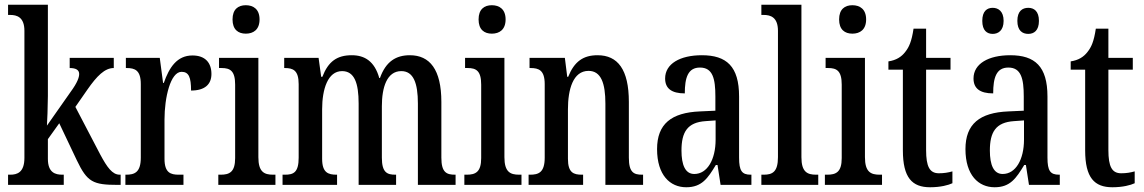

<svg xmlns="http://www.w3.org/2000/svg" viewBox="-20 -780 4825 810"><path d="M14 0H249V-43H243C214 -43 182 -51 182 -110V-193L230 -260L304 -104C348 -12 372 0 477 0H489V-43H485C454 -43 432 -74 403 -128L298 -329L348 -401C389 -460 422 -493 460 -493V-536H274V-493C300 -493 314 -485 314 -468C314 -455 308 -433 277 -391L178 -250C179 -256 182 -341 182 -375V-760H14V-717H23C51 -717 83 -708 83 -650V-114C83 -52 52 -43 23 -43H14Z M509 0H754V-43H734C700 -43 674 -51 674 -110V-276C674 -368 699 -477 746 -477C777 -477 786 -453 786 -398C844 -398 872 -424 872 -468C872 -515 846 -546 792 -546C727 -546 694 -496 671 -430H668L654 -536H511V-493H514C549 -493 574 -484 574 -425V-115C574 -52 547 -43 512 -43H509Z M1017 -638C1049 -638 1075 -655 1075 -698C1075 -741 1049 -758 1017 -758C985 -758 961 -741 961 -698C961 -655 985 -638 1017 -638ZM901 0H1142V-43H1132C1094 -43 1070 -55 1070 -117V-536H904V-493H915C951 -493 972 -481 972 -423V-113C972 -54 948 -43 911 -43H901Z M1172 0H1402V-43H1400C1365 -43 1339 -51 1339 -110V-319C1339 -404 1363 -480 1423 -480C1475 -480 1493 -430 1493 -343V0H1651V-43H1648C1613 -43 1591 -52 1591 -115V-332C1591 -411 1612 -480 1673 -480C1724 -480 1743 -430 1743 -343V0H1902V-43H1900C1864 -43 1842 -52 1842 -115V-350C1842 -487 1793 -547 1709 -547C1651 -547 1608 -521 1583 -451H1580C1560 -522 1518 -547 1464 -547C1402 -547 1365 -521 1340 -456H1335L1324 -536H1179V-493H1181C1216 -493 1240 -484 1240 -425V-115C1240 -52 1218 -43 1182 -43H1172Z M2055 -638C2087 -638 2113 -655 2113 -698C2113 -741 2087 -758 2055 -758C2023 -758 1999 -741 1999 -698C1999 -655 2023 -638 2055 -638ZM1939 0H2180V-43H2170C2132 -43 2108 -55 2108 -117V-536H1942V-493H1953C1989 -493 2010 -481 2010 -423V-113C2010 -54 1986 -43 1949 -43H1939Z M2210 0H2440V-43H2435C2400 -43 2376 -51 2376 -110V-319C2376 -402 2397 -481 2463 -481C2516 -481 2534 -428 2534 -343V0H2693V-43H2689C2654 -43 2633 -52 2633 -115V-350C2633 -487 2586 -547 2501 -547C2441 -547 2403 -521 2377 -456H2373L2363 -536H2214V-493H2218C2253 -493 2278 -484 2278 -425V-115C2278 -52 2252 -43 2216 -43H2210Z M2875 10C2941 10 2966 -28 3000 -84H3007L3020 0H3150V-43H3147C3110 -43 3098 -59 3098 -115V-373C3098 -500 3045 -547 2941 -547C2849 -547 2786 -511 2786 -449C2786 -407 2813 -386 2869 -386C2869 -452 2882 -495 2933 -495C2987 -495 2998 -448 2998 -373V-313L2933 -310C2812 -305 2752 -257 2752 -151C2752 -41 2807 10 2875 10ZM2909 -46C2871 -46 2855 -84 2855 -145C2855 -223 2880 -264 2957 -269L2999 -272V-191C2999 -107 2964 -46 2909 -46Z M3192 0H3432V-43H3423C3385 -43 3361 -55 3361 -117V-760H3192V-717H3202C3230 -717 3262 -708 3262 -650V-117C3262 -55 3239 -43 3202 -43H3192Z M3576 -638C3608 -638 3634 -655 3634 -698C3634 -741 3608 -758 3576 -758C3544 -758 3520 -741 3520 -698C3520 -655 3544 -638 3576 -638ZM3460 0H3701V-43H3691C3653 -43 3629 -55 3629 -117V-536H3463V-493H3474C3510 -493 3531 -481 3531 -423V-113C3531 -54 3507 -43 3470 -43H3460Z M3904 10C3948 10 3981 1 3998 -7V-57C3980 -52 3963 -49 3941 -49C3902 -49 3887 -77 3887 -147V-486H3990V-536H3887V-659H3834C3826 -605 3815 -581 3799 -561C3783 -540 3761 -526 3728 -521V-486H3789V-146C3789 -30 3828 10 3904 10Z M4318 -637C4342 -637 4363 -651 4363 -692C4363 -733 4342 -747 4318 -747C4293 -747 4272 -733 4272 -692C4272 -651 4293 -637 4318 -637ZM4168 -637C4191 -637 4214 -651 4214 -692C4214 -733 4191 -747 4168 -747C4144 -747 4124 -733 4124 -692C4124 -651 4144 -637 4168 -637ZM4176 10C4242 10 4267 -28 4301 -84H4308L4321 0H4451V-43H4448C4411 -43 4399 -59 4399 -115V-373C4399 -500 4346 -547 4242 -547C4150 -547 4087 -511 4087 -449C4087 -407 4114 -386 4170 -386C4170 -452 4183 -495 4234 -495C4288 -495 4299 -448 4299 -373V-313L4234 -310C4113 -305 4053 -257 4053 -151C4053 -41 4108 10 4176 10ZM4210 -46C4172 -46 4156 -84 4156 -145C4156 -223 4181 -264 4258 -269L4300 -272V-191C4300 -107 4265 -46 4210 -46Z M4673 10C4717 10 4750 1 4767 -7V-57C4749 -52 4732 -49 4710 -49C4671 -49 4656 -77 4656 -147V-486H4759V-536H4656V-659H4603C4595 -605 4584 -581 4568 -561C4552 -540 4530 -526 4497 -521V-486H4558V-146C4558 -30 4597 10 4673 10Z"/></svg>

Font: Noto Serif Georgian ExtraCondensed Medium
Style: Regular
Weight: 500
Width: 2
Designer: Monotype Design Team, Akaki Razmadze
Foundry: Google LLC
Version: Version 2.003